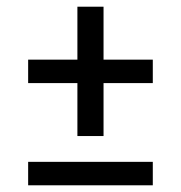

<svg xmlns="http://www.w3.org/2000/svg" viewBox="-20 -553 540 573"><path d="M289 -147H211V-305H64V-375H211V-533H289V-375H436V-305H289ZM64 0V-70H436V0Z"/></svg>

Font: Iosevka Fuck
Style: Regular
Weight: 400
Monospace: yes
Designer: Belleve Invis
Foundry: Belleve Invis
Version: Version 28.0.7; ttfautohint (v1.8.3)